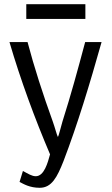

<svg xmlns="http://www.w3.org/2000/svg" viewBox="-20 -731 531 913"><path d="M463 -531C407 -332 349 -140 282 35C252 111 226 162 169 162C121 162 92 144 73 134L89 82C115 96 132 107 150 107C190 107 207 43 218 3C146 -166 78 -350 25 -531H111C142 -413 184 -283 231 -153C242 -122 249 -93 255 -80C259 -82 269 -127 277 -153C317 -279 349 -396 385 -531ZM386 -641H105V-711H386Z"/></svg>

Font: Repo Regular
Style: Regular
Weight: 400
Designer: Stefan Peev
Foundry: Context Ltd
Version: Version 1.502